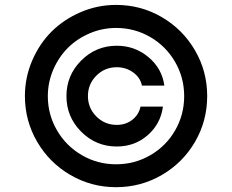

<svg xmlns="http://www.w3.org/2000/svg" viewBox="-20 -759 955 790"><path d="M457.5 11.2Q356 11.2 269.5 -39.1Q183.1 -89.4 132.8 -175.8Q82.5 -262.2 82.5 -363.8Q82.5 -439.9 112.3 -509.5Q142.1 -579.1 192.4 -629.2Q242.7 -679.2 312 -709Q381.3 -738.8 457.5 -738.8Q559.6 -738.8 645.8 -688.5Q731.9 -638.2 782.2 -552Q832.5 -465.8 832.5 -363.8Q832.5 -261.7 782.5 -175.5Q732.4 -89.4 646 -39.1Q559.6 11.2 457.5 11.2ZM457.5 -83Q534.2 -83 598.9 -120.6Q663.6 -158.2 700.7 -222.7Q737.8 -287.1 737.8 -363.3Q737.8 -439.9 700.2 -504.6Q662.6 -569.3 598.1 -606.7Q533.7 -644 457.5 -644Q400.9 -644 348.9 -621.8Q296.9 -599.6 259.3 -562Q221.7 -524.4 199.2 -472.4Q176.8 -420.4 176.8 -363.3Q176.8 -287.6 214.4 -222.9Q252 -158.2 316.7 -120.6Q381.3 -83 457.5 -83ZM253.4 -363.8Q253.4 -449.2 314.2 -510Q375 -570.8 460.4 -570.8Q535.2 -570.8 591.1 -523.7Q647 -476.6 656.2 -406.7H564Q557.6 -439.5 528.1 -460.9Q498.5 -482.4 460.4 -482.4Q411.1 -482.4 376.5 -447.8Q341.8 -413.1 341.8 -363.8Q341.8 -314.5 376.5 -279.8Q411.1 -245.1 460.4 -245.1Q497.6 -245.1 524.4 -266.1Q551.3 -287.1 558.1 -320.3H650.4Q641.1 -249.5 587.9 -202.9Q534.7 -156.2 460.4 -156.2Q375 -156.2 314.2 -217Q253.4 -277.8 253.4 -363.8Z"/></svg>

Font: Interop Med
Style: Regular
Weight: 500
Designer: Rasmus Andersson, Google, Jang Haemin
Foundry: jhaemin
Version: Version 1.007